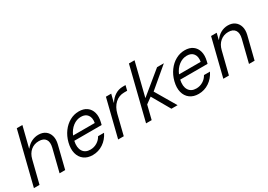

<svg xmlns="http://www.w3.org/2000/svg" viewBox="3 -1457 3101 2224"><g transform="rotate(-30 1554.0 -345.0)"><path d="M17.5 0 192.5 -700H267.5L198.3 -425H201.7Q234.2 -466.7 277.9 -488.3Q321.7 -510 370 -510Q425.8 -510 462.5 -482.9Q499.2 -455.8 512.5 -408.3Q525.8 -360.8 510.8 -300.8L435.8 0H360.8L435.8 -299.2Q452.5 -367.5 426.7 -405.4Q400.8 -443.3 337.5 -443.3Q274.2 -443.3 229.2 -405.4Q184.2 -367.5 167.5 -299.2L92.5 0Z M801.7 10Q731.7 10 685.8 -24.6Q640 -59.2 624.6 -120Q609.2 -180.8 629.2 -259.2Q648.3 -333.3 690 -390Q731.7 -446.7 788.8 -478.3Q845.8 -510 910 -510Q975 -510 1016.7 -479.6Q1058.3 -449.2 1072.9 -395.4Q1087.5 -341.7 1070 -270.8L1062.5 -240.8H696.7Q678.3 -157.5 709.2 -107.9Q740 -58.3 809.2 -58.3Q857.5 -58.3 898.3 -82.9Q939.2 -107.5 961.7 -149.2H1041.7Q1005.8 -75 942.1 -32.5Q878.3 10 801.7 10ZM715 -300.8H1005Q1016.7 -366.7 988.3 -405Q960 -443.3 900.8 -443.3Q842.5 -443.3 792.9 -405.4Q743.3 -367.5 715 -300.8Z M1144.2 0 1269.2 -500H1340L1313.3 -394.2H1316.7Q1345.8 -443.3 1392.9 -473.3Q1440 -503.3 1497.5 -503.3H1533.3L1516.7 -436.7H1476.7Q1405.8 -436.7 1355.4 -390Q1305 -343.3 1285 -263.3L1219.2 0Z M1517.5 0 1692.5 -700H1767.5L1657.5 -260H1660.8L1953.3 -500H2044.2L1777.5 -275L1939.2 0H1856.7L1718.3 -241.7L1638.3 -183.3L1592.5 0Z M2218.3 10Q2148.3 10 2102.5 -24.6Q2056.7 -59.2 2041.3 -120Q2025.8 -180.8 2045.8 -259.2Q2065 -333.3 2106.7 -390Q2148.3 -446.7 2205.4 -478.3Q2262.5 -510 2326.7 -510Q2391.7 -510 2433.3 -479.6Q2475 -449.2 2489.6 -395.4Q2504.2 -341.7 2486.7 -270.8L2479.2 -240.8H2113.3Q2095 -157.5 2125.8 -107.9Q2156.7 -58.3 2225.8 -58.3Q2274.2 -58.3 2315 -82.9Q2355.8 -107.5 2378.3 -149.2H2458.3Q2422.5 -75 2358.8 -32.5Q2295 10 2218.3 10ZM2131.7 -300.8H2421.7Q2433.3 -366.7 2405 -405Q2376.7 -443.3 2317.5 -443.3Q2259.2 -443.3 2209.6 -405.4Q2160 -367.5 2131.7 -300.8Z M2550.8 0 2675.8 -500H2750.8L2730 -416.7H2733.3Q2766.7 -462.5 2810 -485.8Q2853.3 -509.2 2903.3 -509.2Q2959.2 -509.2 2995.8 -481.7Q3032.5 -454.2 3045.8 -407.1Q3059.2 -360 3044.2 -299.2L2969.2 0H2894.2L2968.3 -295.8Q2985 -363.3 2959.2 -402.1Q2933.3 -440.8 2870 -440.8Q2807.5 -440.8 2762.1 -402.5Q2716.7 -364.2 2700 -295.8L2625.8 0Z"/></g></svg>

Font: Funnel Sans Light
Style: Italic
Weight: 300
Italic angle: -14.036°
Designer: NORD ID, Kristian Moeller
Foundry: Dicotype
Version: Version 1.000